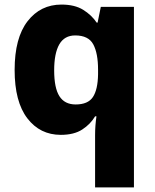

<svg xmlns="http://www.w3.org/2000/svg" viewBox="-20 -580 678 840"><path d="M396 11Q396 -30 402 -71H396Q376 -37 340 -13.5Q304 10 246 10Q155 10 99.5 -62.5Q44 -135 44 -274Q44 -414 100.5 -487Q157 -560 249 -560Q307 -560 344 -537Q381 -514 403 -481H407L421 -550H566V240H396ZM311 -123Q365 -123 386.5 -155.5Q408 -188 409 -255V-275Q409 -347 388 -386Q367 -425 309 -425Q262 -425 239.5 -386Q217 -347 217 -272Q217 -195 240 -159Q263 -123 311 -123Z"/></svg>

Font: Noto Sans Thaana ExtraBold
Style: Regular
Weight: 800
Designer: David Williams
Foundry: Google Inc.
Version: Version 3.001; ttfautohint (v1.8.4.7-5d5b)